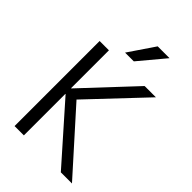

<svg xmlns="http://www.w3.org/2000/svg" viewBox="-277 -1062 1166 1166"><g transform="rotate(45 306.0 -478.5)"><path d="M167 -356.4H165V0H85V-730.5H165V-405.3H167L471.7 -730.5H568.4L237.3 -379.9L578.1 0H482.4ZM459 -957 319.3 -790H244.1L357.4 -957Z"/></g></svg>

Font: Mgen+ 1c regular
Style: Regular
Weight: 400
Designer: [Source Han Sans]
Ryoko NISHIZUKA  (kana & ideographs); Paul D. Hunt (Latin, Greek & Cyrillic); Wenlong ZHANG  (bopomofo
Version: Version 1.059.20150602